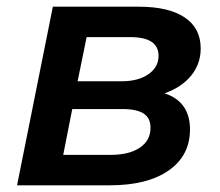

<svg xmlns="http://www.w3.org/2000/svg" viewBox="-20 -554 659 574"><path d="M548 -167Q548 -89 484.5 -44.5Q421 0 308 0H31L138 -534H395Q484 -534 532 -502Q580 -470 580 -409Q580 -363 551.5 -328Q523 -293 472 -275Q548 -250 548 -167ZM212 -311H343Q393 -311 423.5 -332Q454 -353 454 -387Q454 -443 370 -443H239ZM430 -172Q430 -201 409.5 -214.5Q389 -228 346 -228H196L169 -91H311Q366 -91 398 -112.5Q430 -134 430 -172Z"/></svg>

Font: Montserrat Alternates SemiBold
Style: Italic
Weight: 600
Italic angle: -11.3°
Designer: Julieta Ulanovsky
Foundry: Julieta Ulanovsky
Version: Version 7.200